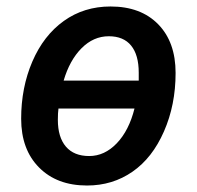

<svg xmlns="http://www.w3.org/2000/svg" viewBox="-20 -569 613 598"><path d="M526.9 -341.8Q526.9 -242.2 490.7 -159.7Q454.6 -77.1 392.6 -34.2Q330.6 8.8 251 8.8Q157.2 8.8 101.6 -47.4Q45.9 -103.5 45.9 -199.2Q45.9 -296.4 80.8 -377.4Q115.7 -458.5 178.7 -503.7Q241.7 -548.8 324.2 -548.8Q418.5 -548.8 472.7 -493.4Q526.9 -438 526.9 -341.8ZM257.8 -83Q305.7 -83 343.8 -122.8Q381.8 -162.6 398.9 -231H162.1Q160.2 -217.8 160.2 -195.8Q160.2 -141.6 185.3 -112.3Q210.4 -83 257.8 -83ZM318.8 -456.1Q271 -456.1 233.9 -418.7Q196.8 -381.3 178.2 -317.9H412.1V-342.8Q412.1 -397.9 388.4 -427Q364.7 -456.1 318.8 -456.1Z"/></svg>

Font: Open Sans Semibold
Style: Italic
Weight: 600
Italic angle: -12°
Foundry: Ascender Corporation
Version: Version 1.10